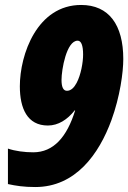

<svg xmlns="http://www.w3.org/2000/svg" viewBox="-20 -744 517 774"><path d="M122 10C285 10 379 -123 429 -259C464 -355 477 -453 477 -506C477 -644 419 -724 307 -724C130 -724 60 -525 60 -396C60 -307 90 -238 173 -238C215 -238 252 -262 281 -299H283C250 -192 196 -130 114 -130C79 -130 41 -135 12 -145V-2C44 5 76 10 122 10ZM250 -378C235 -378 228 -393 228 -422C228 -463 248 -580 293 -580C307 -580 315 -562 315 -524C315 -492 306 -442 289 -410C279 -391 266 -378 250 -378Z"/></svg>

Font: Noto Sans ExtraCondensed Black
Style: Italic
Weight: 900
Width: 2
Italic angle: -12°
Designer: Monotype Design Team
Foundry: Monotype Imaging Inc.
Version: Version 2.013